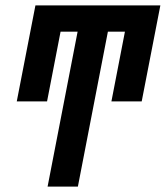

<svg xmlns="http://www.w3.org/2000/svg" viewBox="-20 -690 613 710"><path d="M156 0 267 -573H204L154 -315H42L111 -670H573L504 -315H392L442 -573H379L268 0Z"/></svg>

Font: Lode
Style: Bold Italic
Weight: 700
Italic angle: -11°
Monospace: yes
Designer: Belleve Invis
Foundry: Belleve Invis
Version: Version 29.2.0; ttfautohint (v1.8.3)